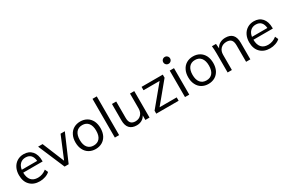

<svg xmlns="http://www.w3.org/2000/svg" viewBox="116 -1946 4688 3160"><g transform="rotate(-30 2459.5 -366.0)"><path d="M499 -254H130Q131 -159 175 -109Q218 -60 301 -60Q389 -60 463 -119L490 -60Q458 -29 406 -11Q354 7 300 7Q182 7 115 -63Q48 -131 48 -253Q48 -330 78 -390Q108 -449 162 -482Q216 -515 285 -515Q385 -515 442 -450Q499 -384 499 -269ZM286 -452Q224 -452 184 -414Q144 -377 133 -307H426Q420 -377 385 -415Q349 -452 286 -452Z M983 -502H1064L847 0H770L556 -502H641L811 -88Z M1361 7Q1291 7 1236 -25Q1182 -57 1153 -116Q1123 -175 1123 -254Q1123 -334 1153 -392Q1182 -451 1236 -483Q1291 -515 1361 -515Q1431 -515 1486 -483Q1539 -452 1570 -392Q1599 -332 1599 -254Q1599 -176 1570 -116Q1539 -56 1486 -25Q1431 7 1361 7ZM1361 -60Q1435 -60 1476 -110Q1516 -159 1516 -254Q1516 -345 1475 -397Q1434 -447 1361 -447Q1287 -447 1246 -397Q1205 -345 1205 -254Q1205 -160 1246 -110Q1287 -60 1361 -60Z M1725 0V-736H1806V0Z M2384 -503V0H2305V-87Q2281 -41 2238 -17Q2195 7 2141 7Q2053 7 2006 -43Q1960 -92 1960 -191V-503H2041V-193Q2041 -124 2069 -93Q2098 -61 2154 -61Q2221 -61 2262 -105Q2303 -149 2303 -219V-503Z M2612 -64H2937V0H2512V-56L2829 -439H2523V-503H2926V-444Z M3058 0V-503H3139V0ZM3034 -674Q3034 -647 3053 -628Q3072 -609 3099 -609Q3126 -609 3145 -628Q3164 -647 3164 -674Q3164 -701 3145 -720Q3126 -739 3099 -739Q3072 -739 3053 -720Q3034 -701 3034 -674Z M3504 7Q3434 7 3379 -25Q3325 -57 3296 -116Q3266 -175 3266 -254Q3266 -334 3296 -392Q3325 -451 3379 -483Q3434 -515 3504 -515Q3574 -515 3629 -483Q3682 -452 3713 -392Q3742 -332 3742 -254Q3742 -176 3713 -116Q3682 -56 3629 -25Q3574 7 3504 7ZM3504 -60Q3578 -60 3619 -110Q3659 -159 3659 -254Q3659 -345 3618 -397Q3577 -447 3504 -447Q3430 -447 3389 -397Q3348 -345 3348 -254Q3348 -160 3389 -110Q3430 -60 3504 -60Z M4119 -515Q4300 -515 4300 -316V0H4219V-312Q4219 -383 4191 -415Q4162 -447 4103 -447Q4033 -447 3991 -404Q3949 -361 3949 -288V0H3868V-362Q3868 -401 3866 -436Q3864 -471 3860 -503H3937L3945 -413Q3967 -462 4014 -489Q4061 -515 4119 -515Z M4874 -254H4505Q4506 -159 4550 -109Q4593 -60 4676 -60Q4764 -60 4838 -119L4865 -60Q4833 -29 4781 -11Q4729 7 4675 7Q4557 7 4490 -63Q4423 -131 4423 -253Q4423 -330 4453 -390Q4483 -449 4537 -482Q4591 -515 4660 -515Q4760 -515 4817 -450Q4874 -384 4874 -269ZM4661 -452Q4599 -452 4559 -414Q4519 -377 4508 -307H4801Q4795 -377 4760 -415Q4724 -452 4661 -452Z"/></g></svg>

Font: PRinguin Sans
Style: Regular
Weight: 400
Designer: Vernon Adams
Foundry: Vernon Adams
Version: ""